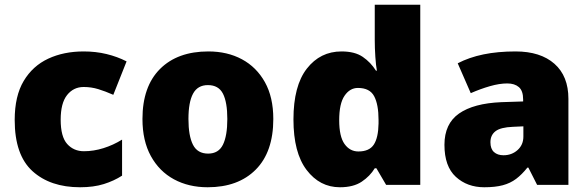

<svg xmlns="http://www.w3.org/2000/svg" viewBox="-20 -780 2482 810"><path d="M318 10Q192 10 117 -58Q42 -126 42 -274Q42 -375 80 -438.5Q118 -502 183.5 -532.5Q249 -563 333 -563Q384 -563 429.5 -552Q475 -541 514 -521L458 -380Q424 -395 394.5 -404Q365 -413 333 -413Q290 -413 263 -379Q236 -345 236 -275Q236 -203 263.5 -172.5Q291 -142 334 -142Q375 -142 416.5 -155Q458 -168 495 -191V-39Q461 -17 418 -3.5Q375 10 318 10Z M1133 -278Q1133 -139 1059 -64.5Q985 10 856 10Q776 10 714 -23.5Q652 -57 616.5 -121.5Q581 -186 581 -278Q581 -415 655 -489Q729 -563 859 -563Q939 -563 1000.5 -530Q1062 -497 1097.5 -433.5Q1133 -370 1133 -278ZM775 -278Q775 -207 794 -169.5Q813 -132 858 -132Q902 -132 920.5 -169.5Q939 -207 939 -278Q939 -349 920.5 -385Q902 -421 857 -421Q814 -421 794.5 -385Q775 -349 775 -278Z M1414 10Q1329 10 1273.5 -63Q1218 -136 1218 -276Q1218 -418 1274.5 -490.5Q1331 -563 1421 -563Q1477 -563 1510.5 -540Q1544 -517 1566 -482H1570Q1566 -503 1563.5 -540Q1561 -577 1561 -612V-760H1753V0H1609L1568 -70H1561Q1541 -37 1506 -13.5Q1471 10 1414 10ZM1492 -141Q1538 -141 1557 -170Q1576 -199 1577 -259V-274Q1577 -339 1558.5 -374Q1540 -409 1490 -409Q1456 -409 1433.5 -376Q1411 -343 1411 -273Q1411 -204 1433.5 -172.5Q1456 -141 1492 -141Z M2155 -563Q2260 -563 2319 -511Q2378 -459 2378 -363V0H2246L2209 -73H2205Q2182 -44 2157.5 -25.5Q2133 -7 2101 1.5Q2069 10 2023 10Q1951 10 1903 -34Q1855 -78 1855 -169Q1855 -258 1916.5 -301Q1978 -344 2095 -349L2187 -352V-360Q2187 -397 2169 -412.5Q2151 -428 2120 -428Q2087 -428 2047 -416.5Q2007 -405 1966 -387L1911 -513Q1959 -538 2019.5 -550.5Q2080 -563 2155 -563ZM2144 -245Q2092 -243 2070.5 -226.5Q2049 -210 2049 -180Q2049 -152 2064 -138.5Q2079 -125 2104 -125Q2139 -125 2163.5 -147Q2188 -169 2188 -204V-247Z"/></svg>

Font: Noto Sans Black
Style: Regular
Weight: 900
Designer: Monotype Design Team
Foundry: Monotype Imaging Inc.
Version: Version 2.007